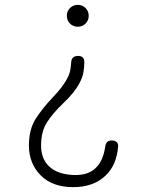

<svg xmlns="http://www.w3.org/2000/svg" viewBox="-20 -580 640 790"><path d="M345 -515Q345 -496 332 -483Q319 -470 300 -470Q281 -470 268 -483Q255 -496 255 -515Q255 -534 268 -547Q281 -560 300 -560Q319 -560 332 -547Q345 -534 345 -515ZM466 23Q460 97 417 140Q367 190 281 190Q195 190 147 141Q99 92 99 19Q99 -48 127 -91.5Q155 -135 197 -179Q242 -226 259 -262Q267 -278 269.5 -293.5Q272 -309 273 -325Q274 -338 281.5 -344Q289 -350 301 -350Q314 -350 320.5 -343.5Q327 -337 327 -325Q327 -303 323 -281.5Q319 -260 308 -240Q288 -200 240 -155Q196 -113 172.5 -75.5Q149 -38 149 19Q149 74 183 105.5Q217 137 281 140Q344 143 377 108Q405 79 413 23Q415 10 421.5 4Q428 -2 440 -2Q453 -2 460 4.5Q467 11 466 23Z"/></svg>

Font: Maple Mono Thin
Style: Regular
Weight: 250
Monospace: yes
Designer: subframe7536
Version: Version 7.000